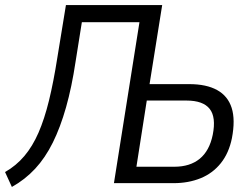

<svg xmlns="http://www.w3.org/2000/svg" viewBox="-34 -725 995 760"><path d="M13 15 -14 -44Q30 -69 62.5 -107.5Q95 -146 118.5 -200Q142 -254 160 -327.5Q178 -401 193 -497L227 -705H608L558 -392H715Q783 -392 825.5 -368.5Q868 -345 883 -298Q898 -251 884 -178Q872 -119 840 -79Q808 -39 760 -19.5Q712 0 653 0H417L518 -637H290L265 -480Q250 -380 227.5 -300.5Q205 -221 175 -160.5Q145 -100 105 -57Q65 -14 13 15ZM506 -65H656Q718 -65 756.5 -96.5Q795 -128 808 -191Q822 -261 796 -294Q770 -327 704 -327H547Z"/></svg>

Font: Nunito Sans 10pt Condensed
Style: Italic
Weight: 400
Width: 3
Italic angle: -9°
Designer: Vernon Adams
Foundry: Vernon Adams
Version: Version 3.101;gftools[0.9.27]